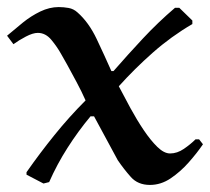

<svg xmlns="http://www.w3.org/2000/svg" viewBox="-25 -511 595 543"><path d="M470 -489H482L519 -453V-443Q459 -408 407 -362Q355 -316 311 -267Q326 -238 344 -205Q362 -172 381.5 -143Q401 -114 420 -95.5Q439 -77 456 -77Q476 -77 495 -90Q514 -103 528 -117H538L549 -103Q532 -78 508.5 -51.5Q485 -25 457.5 -6.5Q430 12 399 12Q365 12 345 -10.5Q325 -33 308 -58L241 -182H231Q196 -140 166 -93Q136 -46 114 4L98 8L50 -17V-24Q87 -77 129 -129Q171 -181 217 -227Q206 -252 191.5 -279Q177 -306 165 -328Q153 -350 148 -358Q137 -378 120.5 -398Q104 -418 82 -418Q68 -418 48 -407.5Q28 -397 13 -386L-5 -410Q16 -428 39.5 -447Q63 -466 89 -478.5Q115 -491 141 -491Q155 -491 169 -488.5Q183 -486 194 -476Q226 -448 248.5 -400.5Q271 -353 290 -310H296Q337 -357 379.5 -402.5Q422 -448 470 -489Z"/></svg>

Font: Aref Ruqaa Ink
Style: Bold
Weight: 700
Designer: Abdullah Aref
Version: Version 1.005